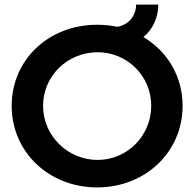

<svg xmlns="http://www.w3.org/2000/svg" viewBox="-20 -812 849 838"><path d="M606 -650C646 -684 671 -734 671 -792H574C574 -742 540 -703 492 -695C464 -701 434 -704 404 -704C193 -704 31 -552 31 -350C31 -149 193 6 404 6C615 6 777 -149 777 -350C777 -479 710 -589 606 -650ZM406 -114C277 -114 168 -218 168 -350C168 -482 276 -584 406 -584C534 -584 640 -482 640 -350C640 -218 534 -114 406 -114Z"/></svg>

Font: Montserrat_SPRD_medium Medium
Style: Regular
Weight: 400
Designer: Julieta Ulanovsky edited by Nelly Hempel
Foundry: Julieta Ulanovsky
Version: Version 4.000;PS 004.000;hotconv 1.0.88;makeotf.lib2.5.64775